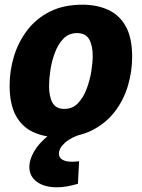

<svg xmlns="http://www.w3.org/2000/svg" viewBox="-20 -571 603 818"><path d="M331 -551Q393 -551 441 -529Q489 -507 516 -458.5Q543 -410 543 -329Q543 -265 524.5 -204Q506 -143 468 -94Q430 -45 371.5 -15.5Q313 14 232 14Q170 14 122 -8Q74 -30 47.5 -78.5Q21 -127 21 -207Q21 -270 39.5 -331Q58 -392 96 -442Q134 -492 192.5 -521.5Q251 -551 331 -551ZM308 -430Q273 -430 250 -406Q227 -382 213.5 -345.5Q200 -309 194.5 -271Q189 -233 189 -205Q189 -160 203.5 -133.5Q218 -107 254 -107Q289 -107 312 -131Q335 -155 349 -192Q363 -229 369 -267Q375 -305 375 -333Q375 -377 360 -403.5Q345 -430 308 -430ZM223 227Q169 227 137 203.5Q105 180 105 140Q105 110 124.5 75.5Q144 41 182.5 9.5Q221 -22 281 -42L330 0Q284 13 257.5 36.5Q231 60 231 84Q231 101 246 109.5Q261 118 286 118Q293 118 301 117.5Q309 117 317 116L312 212Q262 227 223 227Z"/></svg>

Font: Bitter ExtraBold
Style: Italic
Weight: 800
Italic angle: -9°
Designer: Sol Matas, and Bitter project Authors
Foundry: Sol Matas
Version: Version 2.001